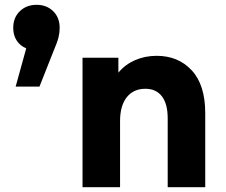

<svg xmlns="http://www.w3.org/2000/svg" viewBox="-20 -778 940 798"><path d="M89 -577Q63 -588 49 -610Q35 -632 35 -662Q35 -705 62.5 -731.5Q90 -758 132 -758Q174 -758 201 -731.5Q228 -705 228 -662Q228 -642 223 -622Q218 -602 201 -562L144 -418H45ZM323 -538H472V-476Q500 -510 541.5 -528Q583 -546 631 -546Q721 -546 777 -485.5Q833 -425 833 -308V0H677V-286Q677 -346 653 -377.5Q629 -409 584 -409Q535 -409 507 -374Q479 -339 479 -274V0H323Z"/></svg>

Font: Chess Sans
Style: Bold
Weight: 700
Designer: Wolf Bōese
Foundry: Wolf Bōese
Version: Version 7.223